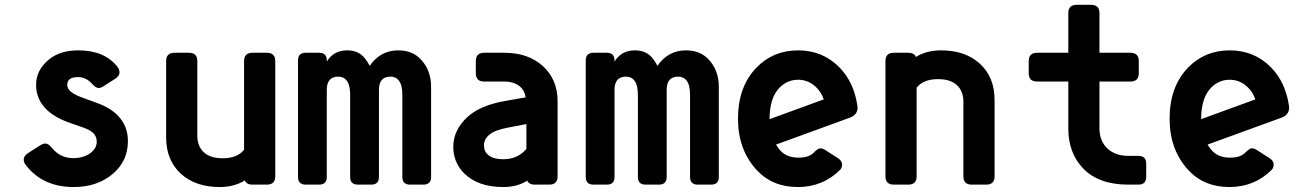

<svg xmlns="http://www.w3.org/2000/svg" viewBox="-20 -752 5313 782"><path d="M280.3 9.8Q153.3 9.8 84.5 -80.6Q76.7 -90.8 76.7 -102.1Q76.7 -117.2 94.2 -128.4L144 -160.2Q155.8 -167.5 165 -167.5Q177.7 -167 190.9 -150.4Q225.1 -107.9 278.8 -107.9Q318.4 -107.9 346.7 -127.4Q374 -147 374 -175.3Q374 -196.8 358.9 -210.9Q345.7 -223.1 319.3 -232.4L266.1 -251Q205.6 -272 171.9 -303.7Q127 -345.7 127 -406.7Q127 -467.8 181.2 -511.2Q226.1 -546.9 299.3 -546.9Q406.2 -546.9 459 -479Q466.8 -468.3 466.8 -457.5Q466.8 -442.4 449.2 -431.2L401.9 -400.9Q390.6 -393.6 380.9 -393.6Q370.6 -393.6 355 -410.6Q330.1 -438 298.3 -438Q264.2 -438 256.3 -419.9Q253.9 -414.1 253.9 -405.3Q253.9 -377 311.5 -356L376.5 -332Q431.2 -312 461.4 -279.8Q501 -237.8 501 -177.2Q501 -98.1 442.4 -46.4Q377.9 9.8 280.3 9.8Z M1008.3 0Q983.9 0 977.1 -17.1Q933.6 9.8 875 9.8Q776.9 9.8 717.8 -43.5Q656.7 -98.1 656.7 -192.4V-503.4Q656.7 -537.1 690.9 -537.1H749.5Q783.7 -537.1 783.7 -503.4V-199.2Q783.7 -156.7 809.8 -132.1Q835.9 -107.4 887.2 -107.4Q946.3 -107.4 974.1 -142.1V-503.4Q974.1 -537.1 1008.3 -537.1H1066.9Q1101.1 -537.1 1101.1 -503.4V-33.7Q1101.1 0 1066.9 0Z M1225.6 0Q1193.8 0 1193.8 -31.2V-505.9Q1193.8 -537.1 1225.6 -537.1H1279.3Q1311 -537.1 1311 -505.9V-501Q1338.4 -546.9 1394.5 -546.9Q1439.5 -546.9 1465.3 -515.6Q1475.6 -503.4 1485.8 -483.9Q1529.3 -546.9 1602.1 -546.9Q1658.2 -546.9 1691.9 -512.2Q1735.8 -467.8 1735.8 -398.4V-31.2Q1735.8 0 1704.1 0H1650.4Q1618.7 0 1618.7 -31.2V-364.3Q1618.7 -405.3 1605 -423.3Q1592.8 -439.9 1569.8 -439.9Q1523.4 -439.5 1523.4 -386.2V-31.2Q1523.4 0 1491.7 0H1438Q1406.2 0 1406.2 -31.2V-364.3Q1406.2 -405.8 1392.1 -423.8Q1379.9 -439.9 1357.4 -439.9Q1311 -439.5 1311 -386.2V-31.2Q1311 0 1279.3 0Z M2158.2 0Q2134.8 0 2127.4 -16.1Q2085.9 9.8 2029.8 9.8Q1925.8 9.8 1869.6 -46.9Q1826.2 -91.3 1826.2 -153.8Q1826.2 -222.2 1883.8 -275.4Q1935.1 -322.8 2037.6 -340.8L2121.1 -355.5Q2116.2 -382.8 2100.1 -397.5Q2075.7 -419.9 2032.7 -419.9H1952.1Q1918 -419.9 1918 -453.6V-503.4Q1918 -537.1 1952.1 -537.1H2032.7Q2130.9 -537.1 2189.9 -483.9Q2251 -429.2 2251 -339.8V-33.7Q2251 0 2216.8 0ZM2124 -145.5V-246.6L2046.9 -231.9Q1996.1 -222.2 1974.1 -204.1Q1951.2 -185.5 1951.2 -159.7Q1951.2 -137.2 1964.4 -124.5Q1983.9 -103.5 2030.3 -103.5Q2088.4 -103.5 2124 -145.5Z M2397.5 0Q2365.7 0 2365.7 -31.2V-505.9Q2365.7 -537.1 2397.5 -537.1H2451.2Q2482.9 -537.1 2482.9 -505.9V-501Q2510.3 -546.9 2566.4 -546.9Q2611.3 -546.9 2637.2 -515.6Q2647.5 -503.4 2657.7 -483.9Q2701.2 -546.9 2773.9 -546.9Q2830.1 -546.9 2863.8 -512.2Q2907.7 -467.8 2907.7 -398.4V-31.2Q2907.7 0 2876 0H2822.3Q2790.5 0 2790.5 -31.2V-364.3Q2790.5 -405.3 2776.9 -423.3Q2764.6 -439.9 2741.7 -439.9Q2695.3 -439.5 2695.3 -386.2V-31.2Q2695.3 0 2663.6 0H2609.9Q2578.1 0 2578.1 -31.2V-364.3Q2578.1 -405.8 2564 -423.8Q2551.8 -439.9 2529.3 -439.9Q2482.9 -439.5 2482.9 -386.2V-31.2Q2482.9 0 2451.2 0Z M3229.5 9.8Q3125.5 9.8 3061 -60.5Q2985.8 -142.6 2985.8 -268.6Q2985.8 -398.9 3061 -476.6Q3129.4 -546.9 3230.5 -546.9Q3331.5 -546.9 3399.9 -476.6Q3458.5 -416 3472.2 -320.3Q3472.7 -316.9 3472.7 -313.5Q3472.7 -284.2 3440.9 -272.5L3140.6 -163.1Q3144 -157.2 3151.9 -146.5Q3178.7 -109.9 3232.4 -109.9Q3274.4 -109.9 3294.9 -130.9Q3311.5 -147.9 3320.8 -147.9Q3330.6 -147.9 3341.8 -140.6L3392.1 -108.4Q3409.7 -97.2 3409.7 -82Q3409.7 -68.4 3401.9 -60.5Q3331.5 9.8 3229.5 9.8ZM3114.3 -266.6Q3114.3 -266.6 3335 -347.2Q3326.7 -373 3307.6 -393.1Q3275.4 -427.2 3230.5 -427.2Q3185.5 -427.2 3153.3 -393.1Q3114.3 -351.6 3114.3 -266.6Z M3620.6 0Q3586.4 0 3586.4 -33.7V-503.4Q3586.4 -537.1 3620.6 -537.1H3679.2Q3703.6 -537.1 3710.4 -520Q3753.9 -546.9 3812.5 -546.9Q3910.6 -546.9 3969.7 -493.7Q4030.8 -439 4030.8 -344.7V-33.7Q4030.8 0 3996.6 0H3938Q3903.8 0 3903.8 -33.7V-337.9Q3903.8 -380.4 3877.7 -405Q3851.6 -429.7 3800.3 -429.7Q3741.2 -429.7 3713.4 -395V-33.7Q3713.4 0 3679.2 0Z M4575.2 0Q4454.6 0 4391.1 -66.4Q4331.1 -129.4 4331.1 -228.5V-419.9H4204.1Q4169.9 -419.9 4169.9 -453.6V-503.4Q4169.9 -537.1 4204.1 -537.1H4331.1V-698.7Q4331.1 -732.4 4365.2 -732.4H4423.8Q4458 -732.4 4458 -698.7V-537.1H4584Q4618.2 -537.1 4618.2 -503.4V-453.6Q4618.2 -419.9 4584 -419.9H4458V-230Q4458 -177.2 4490.7 -147Q4522.9 -117.2 4575.2 -117.2H4616.2Q4648.4 -117.2 4648.4 -85.9V-31.2Q4648.4 0 4616.2 0Z M4987.3 9.8Q4883.3 9.8 4818.8 -60.5Q4743.7 -142.6 4743.7 -268.6Q4743.7 -398.9 4818.8 -476.6Q4887.2 -546.9 4988.3 -546.9Q5089.4 -546.9 5157.7 -476.6Q5216.3 -416 5230 -320.3Q5230.5 -316.9 5230.5 -313.5Q5230.5 -284.2 5198.7 -272.5L4898.4 -163.1Q4901.9 -157.2 4909.7 -146.5Q4936.5 -109.9 4990.2 -109.9Q5032.2 -109.9 5052.7 -130.9Q5069.3 -147.9 5078.6 -147.9Q5088.4 -147.9 5099.6 -140.6L5149.9 -108.4Q5167.5 -97.2 5167.5 -82Q5167.5 -68.4 5159.7 -60.5Q5089.4 9.8 4987.3 9.8ZM4872.1 -266.6Q4872.1 -266.6 5092.8 -347.2Q5084.5 -373 5065.4 -393.1Q5033.2 -427.2 4988.3 -427.2Q4943.4 -427.2 4911.1 -393.1Q4872.1 -351.6 4872.1 -266.6Z"/></svg>

Font: Simply Mono
Style: Bold
Weight: 700
Designer: Wojciech Kalinowski "wmk69" (wmk69@o2.pl)
Foundry: Wojciech Kalinowski "wmk69" (wmk69@o2.pl)
Version: Version 1.0.0